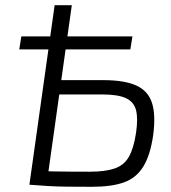

<svg xmlns="http://www.w3.org/2000/svg" viewBox="-20 -710 657 738"><path d="M54 -520 62 -570H489L481 -520ZM376 -402Q458 -402 503.5 -381.5Q549 -361 564 -315Q579 -269 569 -192Q558 -114 531 -70Q504 -26 456.5 -9Q409 8 333 8Q277 8 237 7.5Q197 7 164 5Q131 3 93 0L114 -53Q135 -52 191 -51Q247 -50 325 -50Q385 -50 421 -62.5Q457 -75 475.5 -107.5Q494 -140 503 -200Q511 -254 503 -286Q495 -318 464.5 -332.5Q434 -347 372 -347H156L164 -402ZM256 -690 159 0H93L190 -690Z"/></svg>

Font: Exo 2 Light
Style: Italic
Weight: 300
Italic angle: -8°
Designer: Natanael Gama
Foundry: Natanael Gama
Version: Version 2.010